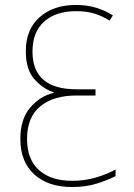

<svg xmlns="http://www.w3.org/2000/svg" viewBox="-20 -744 540 774"><path d="M446 -34V-61Q413 -42 367 -28.5Q321 -15 271 -15Q186 -15 137.5 -58Q89 -101 89 -184Q89 -271 142 -315Q195 -359 288 -359H365V-384H289Q111 -384 111 -536Q111 -615 158 -657Q205 -699 287 -699Q331 -699 363 -688.5Q395 -678 422 -661L435 -682Q407 -700 370 -712Q333 -724 286 -724Q195 -724 139.5 -674.5Q84 -625 84 -537Q84 -461 121 -422Q158 -383 197 -372V-370Q140 -356 101 -309.5Q62 -263 62 -184Q62 -92 118 -41Q174 10 271 10Q326 10 370.5 -4Q415 -18 446 -34Z"/></svg>

Font: Noto Sans Mono UI Condensed Thin
Style: Regular
Weight: 250
Width: 3
Designer: Monotype Design team
Foundry: Monotype Imaging Inc.
Version: 1.000